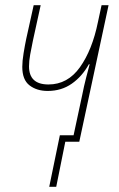

<svg xmlns="http://www.w3.org/2000/svg" viewBox="-20 -547 461 741"><path d="M197 174 232 0H286L399 -527H372L358 -462Q336 -354 288.5 -287.5Q241 -221 167 -221Q92 -221 92 -291Q92 -311 96.5 -336.5Q101 -362 107 -390L137 -527H110L81 -396Q76 -372 71 -341.5Q66 -311 66 -289Q66 -239 94 -217.5Q122 -196 164 -196Q217 -196 257 -224Q297 -252 323 -299H326Q321 -280 312.5 -247.5Q304 -215 297 -179L264 -25H211L170 174Z"/></svg>

Font: Noto Sans Display SemiCondensed Thin
Style: Italic
Weight: 250
Width: 4
Designer: Monotype Design team
Foundry: Monotype Imaging Inc.
Version: 1.000